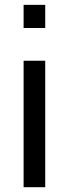

<svg xmlns="http://www.w3.org/2000/svg" viewBox="-20 -782 288 802"><path d="M168.9 0H78.6V-528.3H168.9ZM168.9 -665H78.6V-761.7H168.9Z"/></svg>

Font: Roboto Web
Style: Regular
Weight: 400
Designer: Google
Version: Version 1.200310; 2013